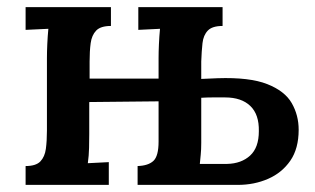

<svg xmlns="http://www.w3.org/2000/svg" viewBox="-20 -520 887 540"><path d="M292 -447Q263 -447 250.5 -434Q238 -421 235 -398.5Q232 -376 232 -347V-299H426V-357Q426 -374 427 -396Q428 -418 430 -439L369 -436V-500H606V-447Q577 -447 564.5 -434Q552 -421 549.5 -398.5Q547 -376 546 -347V-298L592 -300Q682 -303 731.5 -283.5Q781 -264 800.5 -230Q820 -196 820 -155Q820 -102 796.5 -68Q773 -34 734 -17Q695 0 649 0H367V-53Q397 -54 411.5 -67.5Q426 -81 426 -122V-235L231 -233V-143Q231 -126 230.5 -104Q230 -82 227 -61L286 -64V0H52V-53Q81 -53 93.5 -66Q106 -79 109 -101.5Q112 -124 112 -153V-357Q112 -374 113 -396Q114 -418 116 -439L52 -436V-500H292ZM546 -118Q546 -99 544.5 -84.5Q543 -70 542 -59Q561 -59 582.5 -59Q604 -59 619 -59Q659 -60 683.5 -82.5Q708 -105 708 -151Q709 -198 684 -222Q659 -246 613 -246Q593 -246 577.5 -246Q562 -246 546 -245Z"/></svg>

Font: Lora SemiBold
Style: Regular
Weight: 600
Designer: Olga Karpushina, Alexei Vanyashin (Cyrillic)
Foundry: Cyreal
Version: Version 3.011; ttfautohint (v1.8.4.7-5d5b)